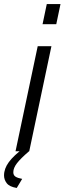

<svg xmlns="http://www.w3.org/2000/svg" viewBox="-68 -750 320 952"><path d="M164 -730H232L211 -630H143ZM119 -521H187L77 0H9ZM-48 120Q-48 86 -24 53.5Q0 21 50 -16H69L76 0Q34 36 16 59.5Q-2 83 -2 104Q-2 119 9 126Q20 133 42 137L15 182Q-21 176 -34.5 158.5Q-48 141 -48 120Z"/></svg>

Font: Raleway
Style: Italic
Weight: 400
Italic angle: -12°
Designer: Matt McInerney, Pablo Impallari, Rodrigo Fuenzalida
Foundry: Matt McInerney, Pablo Impallari, Rodrigo Fuenzalida
Version: Version 4.026